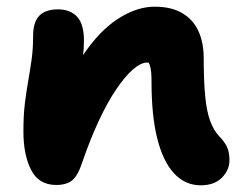

<svg xmlns="http://www.w3.org/2000/svg" viewBox="-20 -544 722 574"><path d="M580 10Q534 10 501 -25Q468 -60 450.5 -128.5Q433 -197 433 -299Q433 -315 432 -327Q431 -339 428 -349Q426 -353 424 -357Q422 -357 420 -357Q401 -357 377 -336Q353 -315 326.5 -275.5Q300 -236 274.5 -181Q249 -126 226 -59Q213 -19 196 -5Q179 9 148 9Q96 9 73 -36Q50 -81 50 -151Q50 -200 54.5 -236Q59 -272 64.5 -303Q70 -334 74.5 -366Q79 -398 79 -437Q79 -478 97.5 -497Q116 -516 153 -516Q190 -516 210.5 -494Q231 -472 231 -422Q231 -397 228 -379Q235 -389 243 -400Q289 -462 341 -493Q393 -524 442 -524Q492 -524 524.5 -505Q557 -486 573 -451.5Q589 -417 589 -370Q589 -302 593.5 -256Q598 -210 608.5 -182Q619 -154 635 -137Q650 -122 658 -106Q666 -90 666 -65Q666 -36 643.5 -13Q621 10 580 10Z"/></svg>

Font: Shantell Sans Light ExtraBold
Style: Regular
Weight: 800
Version: Version 1.011;[c5ecc13dd]